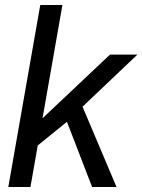

<svg xmlns="http://www.w3.org/2000/svg" viewBox="-20 -743 566 763"><path d="M13 0 140 -723H228L149 -273L417 -526H526L308 -319L443 0H346L246 -259L130 -165L101 0Z"/></svg>

Font: Archivo VF Beta
Style: Italic
Weight: 400
Italic angle: -10°
Designer: Hector Gatti
Foundry: Omnibus-Type
Version: Version 1.002